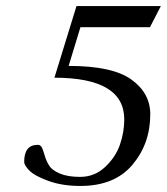

<svg xmlns="http://www.w3.org/2000/svg" viewBox="-20 -605 552 635"><path d="M207 -387Q352 -387 414.5 -342Q477 -297 477 -227Q477 -130 418 -60Q359 10 246 10Q186 10 140.5 -6.5Q95 -23 77.5 -40.5Q60 -58 60 -70Q60 -126 105 -126Q115 -126 119.5 -115Q124 -104 128.5 -88.5Q133 -73 142.5 -57.5Q152 -42 178 -31Q204 -20 245 -20Q293 -20 328 -53Q363 -86 377 -127.5Q391 -169 391 -210Q391 -348 160 -348L233 -585H512L476 -515H246Z"/></svg>

Font: Judson
Style: Italic
Weight: 400
Italic angle: -9.5°
Version: Version 20110429